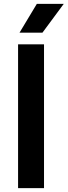

<svg xmlns="http://www.w3.org/2000/svg" viewBox="-20 -968 348 988"><path d="M73 0V-740H206.5V0ZM80.5 -800 169.5 -948H308L198.5 -800Z"/></svg>

Font: Encode Sans SemiBold
Style: Regular
Weight: 600
Designer: Multiple Designers
Foundry: Impallari Type
Version: Version 2.000